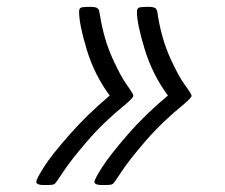

<svg xmlns="http://www.w3.org/2000/svg" viewBox="-20 -531 646 551"><path d="M84 -8.8Q84 -16.6 105.5 -50.8Q127 -85 179 -144Q231 -203.1 294.9 -256.8Q251 -315.9 229 -388.4Q207 -460.9 207 -497.1Q207 -505.9 211.4 -508.5Q215.8 -511.2 230 -511.2H244.1Q248 -511.2 251 -510.5Q253.9 -509.8 255.9 -509.3Q257.8 -508.8 259.5 -507.3Q261.2 -505.9 262.2 -504.9Q263.2 -503.9 264.2 -501Q265.1 -498 265.1 -497.1Q265.1 -496.1 266.1 -491.5Q267.1 -486.8 267.1 -485.8Q278.3 -418 302.2 -365Q326.2 -312 344.5 -286.6Q362.8 -261.2 362.8 -256.1Q362.8 -251 341.8 -232.9Q277.8 -181.2 230 -125.5Q182.1 -69.8 161.1 -37.4Q140.1 -4.9 136.2 -2.9Q131.3 0 119.1 0H105Q85 0 84 -8.8ZM251 -8.8Q251 -16.6 272.5 -50.3Q293.9 -84 345.5 -143.6Q397 -203.1 461.9 -256.8Q418 -315.9 395.5 -388.9Q373 -461.9 373 -497.1Q373 -505.9 377.9 -508.5Q382.8 -511.2 396 -511.2H411.1Q416 -511.2 419.4 -510Q422.9 -508.8 424.8 -508.3Q426.8 -507.8 428.5 -504.4Q430.2 -501 430.7 -500Q431.2 -499 432.1 -493.4Q433.1 -487.8 433.1 -485.8Q444.3 -418 468.3 -365Q492.2 -312 511 -286.6Q529.8 -261.2 529.8 -256.1Q529.8 -251 508.8 -232.9Q444.8 -181.2 397 -125.5Q349.1 -69.8 328.1 -37.4Q307.1 -4.9 303.2 -2.9Q298.3 0 286.1 0H272Q252 0 251 -8.8Z"/></svg>

Font: CMU Concrete
Style: Italic
Weight: 500
Italic angle: -14.04°
Version: Version 0.7.0